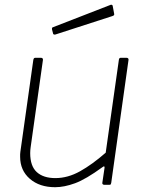

<svg xmlns="http://www.w3.org/2000/svg" viewBox="-20 -771 611 801"><path d="M210 10Q145 10 104.5 -25Q64 -60 64 -117Q64 -122 64 -127.5Q64 -133 65 -138L119 -521Q120 -526 122 -528Q124 -530 128 -530H150Q155 -530 157.5 -527.5Q160 -525 159 -520L108 -158Q107 -151 106.5 -144.5Q106 -138 106 -132Q106 -78 133.5 -53Q161 -28 211 -28Q263 -28 314 -56.5Q365 -85 421 -134L476 -522Q477 -527 479 -528.5Q481 -530 485 -530H507Q512 -530 514.5 -527.5Q517 -525 516 -520L444 -8Q443 -4 442 -2Q441 0 436 0H415Q411 0 408.5 -2.5Q406 -5 407 -9L416 -70Q417 -75 415 -76.5Q413 -78 408 -74Q338 -23 293 -6.5Q248 10 210 10ZM450 -747 456 -715Q457 -711 456 -708.5Q455 -706 449 -704L211 -627Q207 -626 204 -627.5Q201 -629 201 -633L197 -648Q196 -656 200 -657L442 -751Q444 -752 447 -750.5Q450 -749 450 -747Z"/></svg>

Font: Libre Franklin Thin Thin
Style: Italic
Weight: 250
Italic angle: -8°
Version: Version 3.000